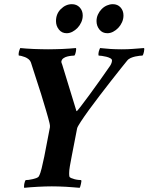

<svg xmlns="http://www.w3.org/2000/svg" viewBox="-20 -892 711 919"><path d="M219 -283Q220 -291 217 -303Q212 -324 200.5 -363Q189 -402 177 -441Q162 -486 146 -537Q139 -558 136 -568Q133 -578 128 -593Q125 -602 117 -608.5Q109 -615 100 -618.5Q91 -622 83 -624Q75 -626 70 -626Q69 -628 69 -633Q69 -638 70.5 -644Q72 -650 74 -655Q76 -660 77 -662Q90 -661 107 -659.5Q124 -658 142 -657.5Q160 -657 177.5 -656.5Q195 -656 210 -656Q225 -656 242 -656.5Q259 -657 277 -657.5Q295 -658 312 -659.5Q329 -661 343 -662Q345 -661 344.5 -655.5Q344 -650 343 -644Q342 -638 340 -633Q338 -628 336 -626Q332 -626 322 -625Q312 -624 302 -621.5Q292 -619 284 -613.5Q276 -608 274 -599Q273 -596 274.5 -591.5Q276 -587 278 -582L346 -360Q348 -358 365 -380.5Q382 -403 407 -436.5Q432 -470 459 -508.5Q486 -547 507 -577Q516 -591 516 -603Q516 -609 507.5 -613.5Q499 -618 488.5 -620.5Q478 -623 467.5 -624.5Q457 -626 452 -626Q451 -628 451 -633Q451 -638 452.5 -644Q454 -650 456 -655Q458 -660 459 -662Q475 -661 487 -659.5Q499 -658 510.5 -657.5Q522 -657 534 -656.5Q546 -656 562 -656Q593 -656 616.5 -658Q640 -660 669 -662Q671 -661 670.5 -655.5Q670 -650 669 -644Q668 -638 666 -633Q664 -628 662 -626Q658 -626 648 -625Q638 -624 627 -621.5Q616 -619 605.5 -614.5Q595 -610 588 -601Q580 -591 559 -565Q538 -539 512 -505.5Q486 -472 457.5 -435Q429 -398 405.5 -365.5Q382 -333 366 -308.5Q350 -284 349 -277L323 -143Q318 -117 314.5 -97Q311 -77 311 -63Q311 -52 312 -48Q313 -43 320 -40Q327 -37 336 -34.5Q345 -32 354.5 -31Q364 -30 368 -30Q370 -29 369.5 -23.5Q369 -18 367.5 -12Q366 -6 364.5 -0.5Q363 5 361 7Q348 6 331 4.5Q314 3 296 2Q278 1 260.5 0.5Q243 0 228 0Q199 0 161.5 2Q124 4 96 7Q95 6 95 0.5Q95 -5 96 -11Q97 -17 99 -22.5Q101 -28 103 -30Q108 -30 117 -31Q126 -32 136 -34.5Q146 -37 154.5 -40Q163 -43 166 -48Q174 -63 179.5 -87Q185 -111 192 -143ZM442 -791Q442 -808 449 -823Q456 -838 467 -849Q478 -860 492 -866Q506 -872 520 -872Q543 -872 557 -856.5Q571 -841 571 -818Q571 -801 564 -785.5Q557 -770 546 -758.5Q535 -747 521.5 -740Q508 -733 494 -733Q470 -733 456 -750.5Q442 -768 442 -791ZM248 -791Q248 -826 271.5 -849Q295 -872 324 -872Q347 -872 361.5 -856.5Q376 -841 376 -818Q376 -801 369 -785.5Q362 -770 351 -758.5Q340 -747 326.5 -740Q313 -733 299 -733Q276 -733 262 -750.5Q248 -768 248 -791Z"/></svg>

Font: Vermiglione
Style: Bold Italic
Weight: 700
Italic angle: -11°
Version: Version 1.000